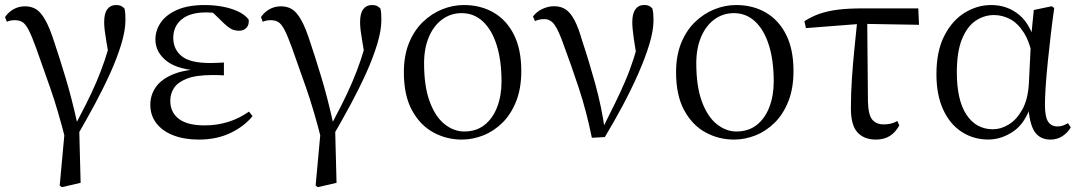

<svg xmlns="http://www.w3.org/2000/svg" viewBox="-20 -551 4380 778"><path d="M221.9 201.2 245.4 -54.5 246.5 19.9Q215.7 -102.8 183.4 -195.1Q151.1 -287.4 126.3 -356.6Q108.7 -405.3 96.2 -429.3Q83.7 -453.2 71.4 -461.2Q59.1 -469.2 39.8 -469.2Q21.9 -469.2 7.8 -462.8L0.4 -481.9Q14.8 -502.6 35.5 -514Q56.1 -525.4 81.9 -525.4Q106.2 -525.4 125.3 -514.3Q144.3 -503.2 162.9 -471Q181.4 -438.9 201.1 -376.7Q221.1 -317.3 246.1 -234.6Q271.1 -151.9 294.4 -45.7L300.6 -44.3L306.7 189.8L230.9 207.4ZM294.2 -3.5 276.9 -28.9Q305.5 -83.1 328.6 -128.9Q351.7 -174.7 370.2 -218Q388.8 -261.2 404.6 -307.8Q420.3 -354.4 434.1 -409.4L425.5 -298.4Q416.6 -349.9 411.6 -379.4Q406.6 -409 404.3 -427.5Q402.1 -446.1 402.1 -461.8Q402.1 -496.9 414.9 -513.8Q427.7 -530.6 449.9 -530.6Q462.8 -530.6 470.3 -527Q477.8 -523.4 484.4 -516.5Q487.1 -505 487.7 -494.2Q488.3 -483.3 488.3 -469.6Q488.3 -427.9 471.7 -372.9Q455.2 -317.8 427.1 -255.6Q399 -193.4 364.3 -128.8Q329.5 -64.3 294.2 -3.5Z M785.3 14.6Q727 14.6 682.7 -2.5Q638.3 -19.6 613.7 -51.5Q589.1 -83.4 589.1 -126.7Q589.1 -165.3 610.9 -197.3Q632.7 -229.3 680.5 -249.5Q728.3 -269.8 805.7 -271.6V-263.4Q702.9 -266.8 656.3 -302.9Q609.7 -339 609.7 -390.7Q609.7 -428.3 631.7 -460Q653.6 -491.8 698.1 -511.2Q742.6 -530.6 809.8 -530.6Q845.9 -530.6 880.4 -524.4Q915 -518.1 943.3 -505.3Q971.6 -492.4 987.6 -471.9Q990.2 -450.8 978.8 -438.7Q967.5 -426.5 949.6 -426.5Q932.7 -426.5 919.7 -432.4Q906.7 -438.4 886.9 -456.8L829.6 -512.6L885.7 -511.5L895 -491.9Q869.4 -496.3 851.7 -498.5Q834.1 -500.7 814.7 -500.7Q750 -500.7 716 -472.4Q682.1 -444.1 682.1 -397.6Q682.1 -351.6 716 -323.6Q749.8 -295.7 831.2 -295.7Q843.3 -295.7 856.2 -296.2Q869.1 -296.7 887.3 -297.7V-245.7Q867.9 -246.9 858.4 -246.9Q849 -246.9 840.6 -246.9Q775.1 -246.9 738.1 -232.6Q701.1 -218.4 685.6 -195.2Q670 -172 670 -143.3Q670 -95.8 704.7 -69.3Q739.4 -42.9 809.6 -42.9Q860.3 -42.9 905.3 -57.2Q950.3 -71.5 988.9 -98.8L1003.3 -80.5Q969.8 -38.9 913.8 -12.1Q857.9 14.6 785.3 14.6Z M1258.9 201.2 1282.4 -54.5 1283.5 19.9Q1252.7 -102.8 1220.4 -195.1Q1188.1 -287.4 1163.3 -356.6Q1145.7 -405.3 1133.2 -429.3Q1120.7 -453.2 1108.4 -461.2Q1096.1 -469.2 1076.8 -469.2Q1058.9 -469.2 1044.8 -462.8L1037.4 -481.9Q1051.8 -502.6 1072.5 -514Q1093.1 -525.4 1118.9 -525.4Q1143.2 -525.4 1162.3 -514.3Q1181.3 -503.2 1199.9 -471Q1218.4 -438.9 1238.1 -376.7Q1258.1 -317.3 1283.1 -234.6Q1308.1 -151.9 1331.4 -45.7L1337.6 -44.3L1343.7 189.8L1267.9 207.4ZM1331.2 -3.5 1313.9 -28.9Q1342.5 -83.1 1365.6 -128.9Q1388.7 -174.7 1407.2 -218Q1425.8 -261.2 1441.6 -307.8Q1457.3 -354.4 1471.1 -409.4L1462.5 -298.4Q1453.6 -349.9 1448.6 -379.4Q1443.6 -409 1441.3 -427.5Q1439.1 -446.1 1439.1 -461.8Q1439.1 -496.9 1451.9 -513.8Q1464.7 -530.6 1486.9 -530.6Q1499.8 -530.6 1507.3 -527Q1514.8 -523.4 1521.4 -516.5Q1524.1 -505 1524.7 -494.2Q1525.3 -483.3 1525.3 -469.6Q1525.3 -427.9 1508.7 -372.9Q1492.2 -317.8 1464.1 -255.6Q1436 -193.4 1401.3 -128.8Q1366.5 -64.3 1331.2 -3.5Z M1851.1 14.6Q1789.7 14.6 1736.2 -14.3Q1682.7 -43.3 1649.6 -103.8Q1616.5 -164.4 1616.5 -258Q1616.5 -325.8 1637.2 -376.7Q1657.9 -427.5 1693.1 -461.6Q1728.4 -495.8 1771.7 -513.2Q1814.9 -530.6 1859.5 -530.6Q1927.5 -530.6 1979.9 -500.3Q2032.4 -470 2062.4 -410.5Q2092.3 -351.1 2092.3 -263.4Q2092.3 -193 2071.6 -140.7Q2050.9 -88.3 2016.1 -53.9Q1981.2 -19.4 1938.3 -2.4Q1895.5 14.6 1851.1 14.6ZM1861 -18.2Q1910 -18.2 1943.6 -44.9Q1977.2 -71.6 1994.7 -117.6Q2012.2 -163.6 2012.2 -220.9Q2012.2 -306 1992.6 -368.1Q1973.1 -430.2 1936.7 -464Q1900.4 -497.8 1850.8 -497.8Q1806.4 -497.8 1771.7 -472.2Q1737 -446.7 1717.7 -400.7Q1698.4 -354.8 1698.4 -294.9Q1698.4 -200.6 1721.3 -139Q1744.3 -77.4 1781.6 -47.8Q1818.9 -18.2 1861 -18.2Z M2378.3 7.3Q2356.3 -100.7 2325.6 -193.6Q2294.8 -286.5 2264.7 -367.2Q2243.2 -428.8 2226.7 -451.1Q2210.3 -473.5 2185.8 -473.5Q2163.8 -473.5 2147.8 -465.5L2139.6 -484.2Q2154.3 -503.8 2177.8 -514.8Q2201.4 -525.8 2224.8 -525.8Q2253.3 -525.8 2272.9 -512.4Q2292.4 -498.9 2308.3 -468.4Q2324.3 -437.9 2338.9 -386.3Q2365.8 -305.9 2391.7 -212.5Q2417.6 -119.1 2431.2 -22.3H2416.7L2423.1 -33.8Q2449.7 -86.9 2472.2 -132.7Q2494.7 -178.4 2513.6 -222.6Q2532.6 -266.8 2548.3 -315.8Q2563.9 -364.7 2577.7 -423.6L2564.7 -295.2Q2553.9 -355.7 2548 -395.9Q2542.1 -436.1 2542.1 -462Q2542.1 -495.7 2554.8 -513.3Q2567.5 -530.8 2590.9 -530.8Q2602.8 -530.8 2610.2 -527.2Q2617.5 -523.6 2623.4 -516.7Q2626.1 -505.4 2627.1 -494.5Q2628.1 -483.5 2628.1 -469.6Q2628.1 -427.2 2611.1 -371.4Q2594.2 -315.7 2566.2 -252.2Q2538.2 -188.7 2503.1 -122.9Q2468 -57.2 2430.8 4.4Z M2954.1 14.6Q2892.7 14.6 2839.2 -14.3Q2785.7 -43.3 2752.6 -103.8Q2719.5 -164.4 2719.5 -258Q2719.5 -325.8 2740.2 -376.7Q2760.9 -427.5 2796.1 -461.6Q2831.4 -495.8 2874.7 -513.2Q2917.9 -530.6 2962.5 -530.6Q3030.5 -530.6 3082.9 -500.3Q3135.4 -470 3165.4 -410.5Q3195.3 -351.1 3195.3 -263.4Q3195.3 -193 3174.6 -140.7Q3153.9 -88.3 3119.1 -53.9Q3084.2 -19.4 3041.3 -2.4Q2998.5 14.6 2954.1 14.6ZM2964 -18.2Q3013 -18.2 3046.6 -44.9Q3080.2 -71.6 3097.7 -117.6Q3115.2 -163.6 3115.2 -220.9Q3115.2 -306 3095.6 -368.1Q3076.1 -430.2 3039.7 -464Q3003.4 -497.8 2953.8 -497.8Q2909.4 -497.8 2874.7 -472.2Q2840 -446.7 2820.7 -400.7Q2801.4 -354.8 2801.4 -294.9Q2801.4 -200.6 2824.3 -139Q2847.3 -77.4 2884.6 -47.8Q2921.9 -18.2 2964 -18.2Z M3245.7 -437.1 3239.5 -465Q3269.8 -484.8 3303 -495.9Q3336.2 -507.1 3377.9 -512.1Q3419.6 -517 3475.4 -517H3701L3703.9 -450.5L3469.4 -454.5ZM3529.2 14.6Q3481.7 14.6 3454.8 -14.3Q3427.9 -43.2 3427.9 -112.1Q3427.9 -170.4 3432 -232.2Q3436.1 -293.9 3442.4 -355.7Q3448.8 -417.4 3454.5 -474.9H3494L3497 -136.8Q3499 -83.2 3515.5 -65Q3531.9 -46.9 3560.5 -46.9Q3577.3 -46.9 3590.7 -50.3Q3604.1 -53.7 3616.3 -60.7L3623.9 -42.7Q3609 -15 3585.8 -0.2Q3562.6 14.6 3529.2 14.6Z M3984.8 14.4Q3924.7 14.4 3876.8 -16.7Q3828.9 -47.8 3801.7 -107.2Q3774.5 -166.5 3774.5 -250.6Q3774.5 -344.2 3806.6 -406.4Q3838.6 -468.5 3889.3 -499.6Q3940.1 -530.6 3996.2 -530.6Q4063.2 -530.6 4111.5 -489.4Q4159.8 -448.1 4179.7 -358.5H4187.3L4165.5 -312.6Q4153.5 -379.3 4129.1 -418.1Q4104.6 -456.9 4073.2 -473.4Q4041.8 -490 4007.7 -490Q3967.8 -490 3933.5 -467Q3899.2 -444 3878.2 -392.9Q3857.2 -341.7 3857.2 -257.8Q3857.2 -144.9 3896.3 -86Q3935.4 -27.2 4003.4 -27.2Q4035.3 -27.2 4067 -46.2Q4098.8 -65.2 4122.1 -106.4Q4145.3 -147.6 4149.1 -212.9L4158.4 -403.1L4169 -510.5L4241.8 -525.8L4251.8 -518.4Q4244.4 -466.9 4237.8 -410.4Q4231.2 -353.9 4225.7 -299.8Q4220.2 -245.7 4217.2 -200.8Q4214.2 -155.9 4214.2 -126.6Q4214.2 -76.9 4227.2 -57.8Q4240.2 -38.7 4264.6 -38.7Q4278.4 -38.7 4288.2 -42.6Q4298 -46.5 4307.5 -52L4318.8 -34.9Q4306.5 -13.4 4285.2 0.6Q4263.9 14.6 4236.4 14.6Q4194 14.6 4172.4 -17.4Q4150.8 -49.4 4146.1 -127.8L4158.9 -128.2Q4134.3 -50.9 4085.8 -18.3Q4037.4 14.4 3984.8 14.4Z"/></svg>

Font: Noto Serif HK ExtraLight
Style: Regular
Weight: 200
Designer: Ryoko NISHIZUKA 西塚涼子 (kana & ideographs); Frank Grießhammer (Latin, Greek & Cyrillic); Wenlong ZHANG 张文龙 (bopomofo); San
Foundry: Adobe
Version: Version 2.002-H1;hotconv 1.1.0;makeotfexe 2.6.0